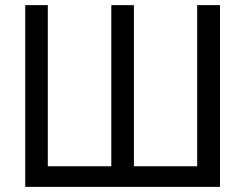

<svg xmlns="http://www.w3.org/2000/svg" viewBox="-20 -727 954 747"><path d="M166 -707V-80.1H413.1V-707H501V-80.1H747.1V-707H835.9V0H78.1V-707Z"/></svg>

Font: WEMIX Pretendard
Style: Regular
Weight: 400
Designer: Base glyphs from Inter by Rasmus Andersson; Hangeul glyphs from Noto Sans CJK(Source Han Sans) by Jang Soo-young and Kan
Foundry: Kil Hyung-jin
Version: Version 1.000